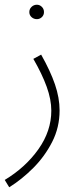

<svg xmlns="http://www.w3.org/2000/svg" viewBox="-33 -562 344 812"><path d="M6 230 -13 199Q75 146 129.5 69Q184 -8 184 -94Q184 -141 164.5 -195Q145 -249 108 -313L141 -331Q180 -262 199.5 -205Q219 -148 219 -95Q219 -23 187.5 38.5Q156 100 107.5 148.5Q59 197 6 230ZM123 -481Q110 -481 100.5 -489.5Q91 -498 91 -511Q91 -524 100.5 -533Q110 -542 123 -542Q135 -542 144 -533Q153 -524 153 -511Q153 -498 144 -489.5Q135 -481 123 -481Z"/></svg>

Font: Noto Sans Arabic Cond ExtLt
Style: Regular
Weight: 200
Width: 3
Designer: Monotype Design Team, Nadine Chahine, Nizar Qandah and Khaled Hosny
Foundry: Monotype Imaging Inc.
Version: Version 2.012; ttfautohint (v1.8.4.7-5d5b)